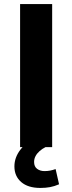

<svg xmlns="http://www.w3.org/2000/svg" viewBox="-20 -725 356 946"><path d="M79 0V-705H237V0ZM179 201Q118 201 84.5 172Q51 143 51 95Q51 51 80.5 12.5Q110 -26 158 -46L204 0Q188 8 175 19.5Q162 31 155 44.5Q148 58 148 73Q148 96 163 107Q178 118 199 118Q214 118 227 115.5Q240 113 254 108L271 183Q248 193 226.5 197Q205 201 179 201Z"/></svg>

Font: Nunito Sans 10pt ExtraBold
Style: Regular
Weight: 800
Designer: Vernon Adams
Foundry: Vernon Adams
Version: Version 3.101;gftools[0.9.27]